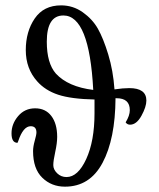

<svg xmlns="http://www.w3.org/2000/svg" viewBox="-20 -697 599 723"><path d="M218.8 -638.7Q156.2 -638.7 156.2 -540Q156.2 -459 190.4 -419.9Q236.3 -370.1 331.1 -358.4Q316.4 -638.7 218.8 -638.7ZM95.7 -221.7Q67.4 -221.7 48.8 -166L45.9 -159.2Q23.4 -159.2 23.4 -194.8Q23.4 -230.5 48.3 -259.8Q73.2 -289.1 112.3 -289.1Q151.4 -289.1 173.3 -260.3Q195.3 -231.4 195.3 -181.6Q195.3 -158.2 188 -125Q180.7 -91.8 180.7 -75.2Q180.7 -58.6 195.3 -44.4Q210 -30.3 230.5 -30.3Q273.4 -30.3 304.7 -98.1Q335.9 -166 335.9 -270.5V-322.3Q248 -324.2 199.2 -340.3Q150.4 -356.4 120.1 -390.6Q77.1 -438.5 77.1 -508.3Q77.1 -578.1 110.8 -627.4Q144.5 -676.8 210 -676.8Q254.9 -676.8 291.5 -650.9Q328.1 -625 348.6 -588.9Q369.1 -552.7 387.7 -491.7Q406.2 -430.7 411.1 -360.4Q443.4 -365.2 466.8 -365.2Q531.2 -365.2 531.2 -318.4Q531.2 -294.9 512.7 -261.2Q494.1 -227.5 469.7 -227.5Q459 -227.5 453.1 -236.3Q468.8 -261.7 468.8 -282.2Q468.8 -327.1 418.9 -327.1H415Q414.1 -173.8 366.2 -84Q318.4 5.9 224.6 5.9Q173.8 5.9 139.2 -27.8Q104.5 -61.5 104.5 -127.9Q104.5 -144.5 110.8 -167Q117.2 -189.5 117.2 -198.2Q117.2 -221.7 95.7 -221.7Z"/></svg>

Font: CrimsonText-Roman
Style: Roman
Weight: 400
Version: Version 0.13